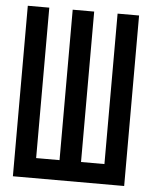

<svg xmlns="http://www.w3.org/2000/svg" viewBox="-52 -757 634 801"><g transform="rotate(5 265.0 -357.0)"><path d="M32 0H498V-714H408V-84H310V-714H220V-84H122V-714H32Z"/></g></svg>

Font: Noto Sans Mono Condensed Medium
Style: Regular
Weight: 500
Width: 3
Designer: Monotype Design Team
Foundry: Monotype Imaging Inc.
Version: Version 2.014